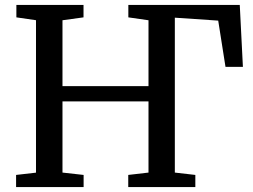

<svg xmlns="http://www.w3.org/2000/svg" viewBox="-20 -763 1032 783"><path d="M45.6 0V-49.6L126.8 -58.9V-680.6L46.8 -692.2V-743H320.6V-692.2L234.8 -680.4V-411.7H585.6V-680.4L503.4 -692.2V-743H957.8L970.6 -490.3H899.6L869.9 -678.9L693 -690.9V-59.2L776.6 -49.6V0H503V-49.6L585.6 -59.2V-349.5H234.8V-59.2L321 -49.6V0Z"/></svg>

Font: Merriweather Light
Style: Regular
Weight: 300
Designer: Eben Sorkin
Foundry: Eben Sorkin
Version: Version 2.100